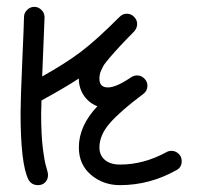

<svg xmlns="http://www.w3.org/2000/svg" viewBox="-20 -540 590 560"><path d="M480 -100Q492 -100 501 -91.5Q510 -83 510 -70Q510 -52 495 -44Q417 0 330 0Q281 0 245.5 -30Q210 -60 210 -110Q210 -173 264 -230Q239 -240 224.5 -261.5Q210 -283 210 -310V-311Q167 -283 101 -247Q101 -240 100.5 -227Q100 -214 100 -210Q100 -146 105 -107Q110 -68 115 -52.5Q120 -37 120 -29Q120 -17 112 -8.5Q104 0 91 0Q72 0 63 -16Q40 -62 40 -210Q40 -250 45 -362.5Q50 -475 50 -490Q50 -502 59 -511Q68 -520 80 -520Q92 -520 101 -511Q110 -502 110 -490Q110 -480 103 -317Q171 -355 216 -389Q261 -423 329 -491Q338 -500 350 -500Q362 -500 371 -491Q380 -482 380 -470Q380 -459 372 -449Q363 -440 350 -426.5Q337 -413 330.5 -406Q324 -399 314.5 -388.5Q305 -378 300.5 -372.5Q296 -367 289.5 -359Q283 -351 280.5 -346Q278 -341 275 -334.5Q272 -328 271 -322Q270 -316 270 -310Q270 -285 295 -285Q319 -285 363 -315Q371 -320 380 -320Q392 -320 401 -311Q410 -302 410 -290Q410 -275 398 -266Q331 -216 300.5 -181Q270 -146 270 -110Q270 -87 286 -73.5Q302 -60 330 -60Q399 -60 465 -96Q472 -100 480 -100Z"/></svg>

Font: Pecita
Style: Book
Weight: 400
Width: 7
Version: Version 4.3